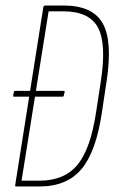

<svg xmlns="http://www.w3.org/2000/svg" viewBox="-20 -675 424 695"><path d="M31 -325Q27 -325 28 -330L30 -342Q31 -346 36 -346H89H210Q215 -346 214 -342L211 -329Q210 -325 206 -325ZM38 0Q34 0 35 -5L137 -650Q139 -655 143 -655H210Q315 -655 351.5 -591Q388 -527 366 -382L349 -269Q328 -126 275 -63Q222 0 123 0ZM58 -21H123Q213 -21 260.5 -78.5Q308 -136 328 -270L345 -381Q366 -517 334.5 -575.5Q303 -634 209 -634H156Z"/></svg>

Font: Sofia Sans Extra Condensed Thin
Style: Italic
Weight: 250
Italic angle: -9°
Version: Version 4.100